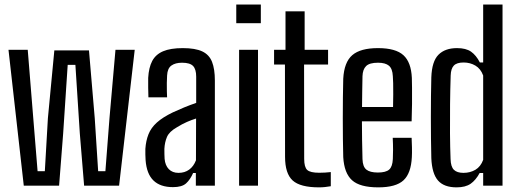

<svg xmlns="http://www.w3.org/2000/svg" viewBox="-20 -820 2294 848"><path d="M85 0 17.5 -600H102.5L127 -297.5L146 -64H178L191.5 -297.5L220 -597.5H373L398.5 -297.5L413.5 -64H445.5L463.5 -297.5L490 -600H575L506 0H351.5L332.5 -231L313 -533.5H279L259 -231L241 0Z M744 6.5Q688 6.5 657.8 -22.8Q627.5 -52 623 -113Q622.5 -125.5 622 -137.8Q621.5 -150 622 -162.5Q624.5 -198.5 635.8 -227Q647 -255.5 672.8 -278.8Q698.5 -302 743 -323.5Q766.5 -334.5 793.2 -345.5Q820 -356.5 846.5 -365.5V-481.5Q846.5 -514 832.8 -528.5Q819 -543 784 -543Q754.5 -543 737 -530.5Q719.5 -518 718 -486.5Q717 -472.5 716.8 -453.5Q716.5 -434.5 717 -416.8Q717.5 -399 718 -390H635.5Q635 -410 634.5 -432.8Q634 -455.5 634.5 -476Q637 -521.5 652.2 -550.5Q667.5 -579.5 700.2 -593.5Q733 -607.5 787.5 -607.5Q842.5 -607.5 873.2 -593Q904 -578.5 916.5 -546.8Q929 -515 929 -464.5V0H845V-56H833Q820 -26.5 801.8 -10Q783.5 6.5 744 6.5ZM768.5 -56.5Q796 -56.5 815.5 -70.8Q835 -85 845.5 -112L846 -296.5Q826.5 -290.5 805.8 -281.5Q785 -272.5 760 -257Q727.5 -238.5 717.5 -215.2Q707.5 -192 706 -162.5Q706 -149 706.2 -139Q706.5 -129 707 -118.5Q709.5 -89.5 725.5 -73Q741.5 -56.5 768.5 -56.5Z M1023.5 -717.5V-800H1132V-717.5ZM1036 0V-600H1119.5V0Z M1389 7.5Q1306 7.5 1272.5 -23Q1239 -53.5 1239 -127.5L1238.5 -535H1190.5V-600H1241V-770H1325.5V-600H1429V-535H1323L1323.5 -118Q1323.5 -82 1336.8 -69.5Q1350 -57 1390 -57Q1405 -57 1416 -57.8Q1427 -58.5 1441 -60V2.5Q1429 4.5 1416.2 6Q1403.5 7.5 1389 7.5Z M1650.5 7.5Q1569.5 7.5 1534.8 -24Q1500 -55.5 1496 -126Q1495 -161.5 1494.5 -205.8Q1494 -250 1494 -297.2Q1494 -344.5 1494.5 -390Q1495 -435.5 1496 -472.5Q1500 -545.5 1536 -576.5Q1572 -607.5 1649.5 -607.5Q1727.5 -607.5 1761.8 -576.2Q1796 -545 1799 -476Q1799.5 -464.5 1799.8 -432.8Q1800 -401 1799.8 -360.8Q1799.5 -320.5 1798 -284H1578.5Q1578.5 -243.5 1579.2 -202Q1580 -160.5 1581 -117.5Q1582 -84 1598 -71Q1614 -58 1649 -58Q1684 -58 1698.8 -71Q1713.5 -84 1715 -117.5Q1716 -132.5 1716 -158Q1716 -183.5 1714.5 -211.5H1798Q1799 -195 1799.5 -168.8Q1800 -142.5 1799 -126Q1795.5 -54.5 1762 -23.5Q1728.5 7.5 1650.5 7.5ZM1579 -347.5H1716Q1716.5 -375 1716.8 -403Q1717 -431 1716.5 -452.8Q1716 -474.5 1715 -483.5Q1713.5 -516.5 1697.8 -529.8Q1682 -543 1649.5 -543Q1612 -543 1597 -528.2Q1582 -513.5 1581 -483.5Q1580.5 -450 1579.8 -415.8Q1579 -381.5 1579 -347.5Z M1996.5 7.5Q1941 7.5 1914.5 -22.8Q1888 -53 1885 -121.5Q1884 -161.5 1883.5 -208Q1883 -254.5 1883 -302.2Q1883 -350 1883.5 -395.5Q1884 -441 1885 -478.5Q1887.5 -549 1916.5 -578.2Q1945.5 -607.5 1998.5 -607.5Q2038 -607.5 2060.5 -591.8Q2083 -576 2099.5 -544H2114V-800H2199.5V0H2114V-56H2098.5Q2081.5 -24.5 2058.8 -8.5Q2036 7.5 1996.5 7.5ZM2027 -56.5Q2056.5 -56.5 2079.8 -70.2Q2103 -84 2114 -114V-486.5Q2103 -516.5 2079.8 -530.2Q2056.5 -544 2027.5 -544Q1997.5 -544 1984.5 -530.5Q1971.5 -517 1970.5 -486.5Q1968.5 -425 1967.8 -359Q1967 -293 1967.5 -230.8Q1968 -168.5 1970 -117.5Q1971 -83.5 1984.8 -70Q1998.5 -56.5 2027 -56.5Z"/></svg>

Font: Big Shoulders
Style: Regular
Weight: 400
Designer: Patric King
Foundry: XO Type Co
Version: Version 2.002